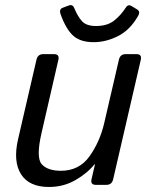

<svg xmlns="http://www.w3.org/2000/svg" viewBox="-20 -725 587 753"><path d="M217.8 -668.9Q210.4 -689 226.6 -694.8L250 -703.6Q265.1 -709 271.5 -692.9Q284.7 -660.2 301.8 -641.6Q318.8 -623 356.4 -623Q400.4 -623 427 -643.8Q453.6 -664.6 472.7 -694.3Q481.9 -709.5 495.1 -701.7L517.1 -688.5Q532.2 -679.7 521 -661.6Q489.7 -606.9 442.6 -583.3Q395.5 -559.6 347.2 -559.6Q295.4 -559.6 267.1 -585Q238.8 -610.4 217.8 -668.9ZM50.8 -178.7 123 -490.7Q127.9 -512.7 149.9 -512.7H191.9Q213.9 -512.7 209 -490.7L142.6 -202.1Q120.6 -106 144 -80.6Q167.5 -55.2 218.8 -55.2Q290.5 -55.2 331.1 -112.1Q371.6 -168.9 388.7 -242.2L446.3 -490.7Q451.2 -512.7 473.1 -512.7H515.1Q537.1 -512.7 532.2 -490.7L423.8 -22Q418.9 0 397 0H356Q334 0 338.9 -22L352.5 -80.6H350.6Q321.8 -44.9 275.1 -18.3Q228.5 8.3 172.4 8.3Q94.2 8.3 62.5 -41.7Q30.8 -91.8 50.8 -178.7Z"/></svg>

Font: Istok Web
Style: BoldItalic
Weight: 700
Italic angle: -13°
Designer: Andrey V. Panov
Foundry: Andrey V. Panov
Version: Version 1.0.2g